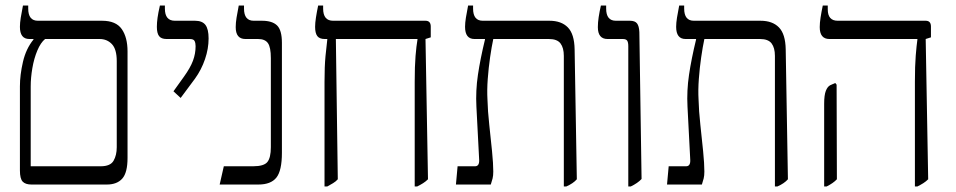

<svg xmlns="http://www.w3.org/2000/svg" viewBox="-20 -667 3454 694"><path d="M94 0Q72 0 62 -10.5Q52 -21 52 -51V-355Q52 -396 63 -443.5Q74 -491 101 -524V-526H86Q52 -526 52 -570Q52 -584 55 -603Q58 -622 63 -647H82V-636Q82 -592 117 -592H349Q399 -592 420 -562Q441 -532 441 -481V-96Q441 -43 422 -21.5Q403 0 366 0ZM91 -66H344Q379 -66 390.5 -86Q402 -106 402 -135V-446Q402 -489 384.5 -507.5Q367 -526 340 -526H143Q127 -513 115 -484.5Q103 -456 97 -421Q91 -386 91 -355Z M633 -313 607 -337 645 -390Q668 -422 677.5 -447.5Q687 -473 687 -500Q687 -511 683.5 -518.5Q680 -526 666 -526H582Q563 -526 555 -536.5Q547 -547 547 -570Q547 -585 549.5 -603Q552 -621 558 -647H576V-636Q576 -592 612 -592H685Q711 -592 722.5 -577Q734 -562 734 -528Q734 -491 721 -453Q708 -415 685 -383Z M774 0 789 -66H895Q934 -66 946.5 -81.5Q959 -97 959 -135V-457Q959 -496 948.5 -511Q938 -526 913 -526H867Q832 -526 832 -569Q832 -584 835 -603Q838 -622 843 -647H862V-636Q862 -592 897 -592H927Q964 -592 981.5 -575Q999 -558 999 -512V-115Q999 -50 979 -25Q959 0 914 0Z M1153 7V-371Q1153 -427 1156.5 -464Q1160 -501 1163 -524V-526H1154Q1135 -526 1127 -536.5Q1119 -547 1119 -570Q1119 -584 1122 -603.5Q1125 -623 1130 -647H1148V-636Q1148 -592 1184 -592H1518Q1537 -592 1537 -571V-532L1518 -526L1527 -19Q1519 -11 1509.5 -5Q1500 1 1488 7H1479V-371Q1479 -428 1482 -464.5Q1485 -501 1489 -524V-526H1194L1201 -19Q1194 -11 1184 -5Q1174 1 1163 7Z M1628 0 1634 -66H1697Q1713 -66 1712 -89L1702 -282Q1699 -339 1707.5 -396.5Q1716 -454 1733 -524V-526H1695Q1661 -526 1661 -570Q1661 -584 1664 -603Q1667 -622 1672 -647H1690V-636Q1690 -592 1725 -592H1966Q2009 -592 2032.5 -568Q2056 -544 2057 -489L2065 -19Q2052 -4 2027 7H2018V-465Q2018 -494 2006 -510Q1994 -526 1964 -526H1763Q1757 -498 1751.5 -460Q1746 -422 1743 -381.5Q1740 -341 1742 -307Q1743 -266 1748.5 -216Q1754 -166 1758.5 -120.5Q1763 -75 1763 -47Q1763 -32 1760.5 -22Q1758 -12 1754 0Z M2251 7V-500Q2251 -514 2247 -520Q2243 -526 2231 -526H2176Q2141 -526 2141 -569Q2141 -586 2144 -605.5Q2147 -625 2152 -647H2171V-636Q2171 -592 2206 -592H2257Q2275 -592 2282.5 -582.5Q2290 -573 2291 -551L2299 -20Q2285 -5 2260 7Z M2391 0 2397 -66H2460Q2476 -66 2475 -89L2465 -282Q2462 -339 2470.5 -396.5Q2479 -454 2496 -524V-526H2458Q2424 -526 2424 -570Q2424 -584 2427 -603Q2430 -622 2435 -647H2453V-636Q2453 -592 2488 -592H2729Q2772 -592 2795.5 -568Q2819 -544 2820 -489L2828 -19Q2815 -4 2790 7H2781V-465Q2781 -494 2769 -510Q2757 -526 2727 -526H2526Q2520 -498 2514.5 -460Q2509 -422 2506 -381.5Q2503 -341 2505 -307Q2506 -266 2511.5 -216Q2517 -166 2521.5 -120.5Q2526 -75 2526 -47Q2526 -32 2523.5 -22Q2521 -12 2517 0Z M3287 7V-372Q3287 -429 3290 -466Q3293 -503 3296 -524V-526H2978Q2943 -526 2943 -569Q2943 -584 2946 -603.5Q2949 -623 2954 -647H2972V-633Q2972 -592 3008 -592H3326Q3345 -592 3345 -571V-532L3326 -526L3335 -19Q3327 -11 3317.5 -5Q3308 1 3296 7ZM2959 7V-292Q2959 -323 2965 -338.5Q2971 -354 2981 -359L2999 -367L3004 -361L3005 -19Q2992 -5 2968 7Z"/></svg>

Font: Noto Serif Hebrew SemiCondensed Light
Style: Regular
Weight: 300
Width: 4
Designer: Monotype Design Team
Foundry: Monotype Imaging Inc.
Version: Version 2.004; ttfautohint (v1.8.4.7-5d5b)